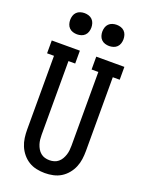

<svg xmlns="http://www.w3.org/2000/svg" viewBox="-175 -1033 849 1123"><g transform="rotate(20 250.0 -471.5)"><path d="M250 8Q224 8 198 2.5Q172 -3 150 -16.5Q128 -30 111 -50.5Q94 -71 84 -95Q74 -119 70.5 -144.5Q67 -170 67 -196V-655H24V-735H199V-655H157V-196Q157 -182 158.5 -167.5Q160 -153 164.5 -139Q169 -125 176.5 -112Q184 -99 195.5 -89.5Q207 -80 221 -76Q235 -72 250 -72Q265 -72 279 -76Q293 -80 304.5 -89.5Q316 -99 323.5 -112Q331 -125 335.5 -139Q340 -153 341.5 -167.5Q343 -182 343 -196V-655H301V-735H476V-655H433V-196Q433 -170 429.5 -144.5Q426 -119 416 -95Q406 -71 389 -50.5Q372 -30 350 -16.5Q328 -3 302 2.5Q276 8 250 8ZM350 -819Q337 -819 324 -823Q311 -827 301.5 -836.5Q292 -846 288 -859Q284 -872 284 -885Q284 -898 288 -911Q292 -924 301.5 -933.5Q311 -943 324 -947Q337 -951 350 -951Q363 -951 376 -947Q389 -943 398.5 -933.5Q408 -924 412 -911Q416 -898 416 -885Q416 -872 412 -859Q408 -846 398.5 -836.5Q389 -827 376 -823Q363 -819 350 -819ZM150 -819Q137 -819 124 -823Q111 -827 101.5 -836.5Q92 -846 88 -859Q84 -872 84 -885Q84 -898 88 -911Q92 -924 101.5 -933.5Q111 -943 124 -947Q137 -951 150 -951Q163 -951 176 -947Q189 -943 198.5 -933.5Q208 -924 212 -911Q216 -898 216 -885Q216 -872 212 -859Q208 -846 198.5 -836.5Q189 -827 176 -823Q163 -819 150 -819Z"/></g></svg>

Font: Iosevka Curly Slab Medium
Style: Regular
Weight: 500
Monospace: yes
Designer: Belleve Invis
Foundry: Belleve Invis
Version: Version 22.1.2; ttfautohint (v1.8.4)